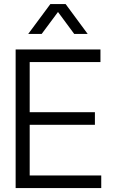

<svg xmlns="http://www.w3.org/2000/svg" viewBox="-20 -950 571 970"><path d="M59 0H491.5V-63.5H130V-319.5H459.5V-383H130V-636.5H487.5V-700H59ZM234.5 -929.5 122.5 -778.5H190.5L273 -889.5L355 -778.5H423L311.5 -929.5Z"/></svg>

Font: MCL Standard Light
Style: Regular
Weight: 300
Designer: Květoslav Bartoš
Foundry: Florian Karsten
Version: Version 1.001;Glyphs 3.2.3 (3260)